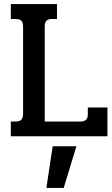

<svg xmlns="http://www.w3.org/2000/svg" viewBox="-20 -667 549 940"><path d="M33 -72H54Q76 -72 84.5 -81Q93 -90 93 -110V-538Q93 -557 84.5 -565.5Q76 -574 56 -574H33V-647H259V-574H235Q216 -574 207.5 -565.5Q199 -557 199 -538V-72H372Q392 -72 401 -80.5Q410 -89 410 -109V-141H506V0H33ZM238 49H354L292 253H207Z"/></svg>

Font: Pridi
Style: Regular
Weight: 400
Designer: Katatrad Team
Foundry: CadsonDemak
Version: Version 1.001